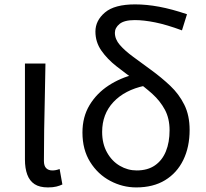

<svg xmlns="http://www.w3.org/2000/svg" viewBox="-20 -829 926 863"><path d="M195.3 13.4Q157.9 13.4 135.5 -1.2Q113 -15.9 102.6 -44.1Q92.1 -72.3 92.1 -112.4V-543.4H184.3Q183.5 -469.8 181.5 -393.9Q179.6 -318 178.5 -244.8Q177.4 -171.5 177.4 -105.8Q177.4 -83.3 187.6 -73.1Q197.7 -62.9 215.4 -62.9Q223 -62.9 230.9 -64.4Q238.8 -65.9 248 -69.3L260.4 0.1Q248.8 5.7 233.7 9.5Q218.6 13.4 195.3 13.4Z M592.4 13.4Q531 13.4 475.5 -16Q420 -45.3 385.3 -100.8Q350.6 -156.2 350.6 -233.4Q350.6 -303.8 382.6 -356.7Q414.5 -409.5 467.9 -444.5Q521.4 -479.4 585.8 -495L629.8 -443.5Q540.5 -424.4 489.8 -370.3Q439.1 -316.2 439.1 -236Q439.1 -182.9 461.1 -143.7Q483 -104.5 518.6 -83.7Q554.2 -62.9 594.4 -62.9Q643.7 -62.9 676.5 -85.7Q709.3 -108.4 725.7 -148.9Q742.2 -189.4 742.2 -243.6Q742.2 -296.6 721.1 -335.9Q699.9 -375.2 665.2 -406.6Q630.4 -438 589.6 -466.6Q545.7 -498.1 504 -530.7Q462.3 -563.3 435.6 -601.6Q408.9 -639.8 408.9 -687.2Q408.9 -736.7 451.9 -773Q494.8 -809.3 587.4 -809.3Q638.4 -809.3 695.7 -798.7Q753.1 -788 820.5 -765L797.9 -692.5Q728.9 -718 677.4 -728.4Q625.9 -738.7 586.1 -738.7Q538.6 -738.7 517.5 -721.5Q496.4 -704.2 496.4 -681.8Q496.4 -652.5 518.9 -626.7Q541.4 -600.9 578.4 -573.8Q615.3 -546.8 659.1 -514.6Q705.8 -480.6 745.3 -443.3Q784.7 -406 808.5 -358.1Q832.3 -310.3 832.3 -245Q832.3 -168.1 803.8 -109.8Q775.4 -51.6 722 -19.1Q668.7 13.4 592.4 13.4Z"/></svg>

Font: Noto Sans TC
Style: Regular
Weight: 100
Designer: Ryoko NISHIZUKA 西塚涼子 (kana, bopomofo & ideographs); Paul D. Hunt (Latin, Greek & Cyrillic); Sandoll Communications 산돌커뮤니
Foundry: Adobe
Version: Version 2.004;hotconv 1.0.118;makeotfexe 2.5.65603